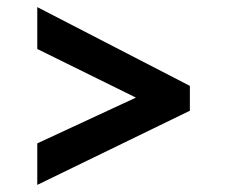

<svg xmlns="http://www.w3.org/2000/svg" viewBox="-20 -631 640 541"><path d="M85 -110V-227L363 -356L85 -493V-611L515 -389V-319Z"/></svg>

Font: Noto Sans Mono
Style: Bold
Weight: 700
Designer: Monotype Design Team
Foundry: Monotype Imaging Inc.
Version: Version 2.014